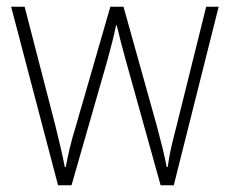

<svg xmlns="http://www.w3.org/2000/svg" viewBox="-20 -549 681 569"><path d="M352 -373Q337 -427 326 -474H324Q319 -449 312.5 -424Q306 -399 299 -373L192 0H152L13 -529H53L144 -177Q154 -137 160.5 -108.5Q167 -80 172 -54H175Q179 -77 186 -107Q193 -137 205 -176L307 -529H346L445 -175Q454 -141 461.5 -111Q469 -81 474 -54H477Q481 -83 486.5 -108Q492 -133 502 -171L591 -529H628L495 0H456Z"/></svg>

Font: Noto Sans Gurmukhi SemiCondensed ExtraLight
Style: Regular
Weight: 200
Width: 4
Designer: Jelle Bosma - Monotype Design Team
Foundry: Monotype Imaging Inc.
Version: Version 2.004; ttfautohint (v1.8.4.7-5d5b)